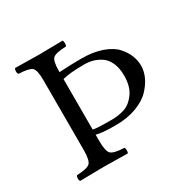

<svg xmlns="http://www.w3.org/2000/svg" viewBox="-139 -761 917 909"><g transform="rotate(-30 320.0 -306.5)"><path d="M223 -455V-179Q238 -174 324 -174Q365 -174 397.5 -185.5Q430 -197 455 -232.5Q480 -268 480 -326Q480 -367 467 -396Q454 -425 432.5 -439.5Q411 -454 389 -460Q367 -466 342 -466Q262 -466 223 -455ZM223 -116Q223 -59 239 -45Q255 -31 310 -29Q314 -24 314 -13Q314 -2 310 2Q210 0 181 0Q149 0 51 2Q46 -2 46 -13Q46 -24 51 -29Q106 -31 122 -45Q138 -59 138 -116V-497Q138 -554 122.5 -567.5Q107 -581 51 -583Q46 -588 46 -599Q46 -610 51 -615Q151 -613 180 -613Q212 -613 310 -615Q314 -610 314 -599Q314 -588 310 -583Q254 -581 238.5 -567.5Q223 -554 223 -497V-493Q295 -497 343 -497Q409 -497 456.5 -480Q504 -463 528 -436Q552 -409 562.5 -381.5Q573 -354 573 -326Q573 -297 559.5 -267Q546 -237 518.5 -208Q491 -179 441.5 -160.5Q392 -142 329 -142Q250 -142 223 -151Z"/></g></svg>

Font: Libertinus Mono
Style: Regular
Weight: 400
Designer: Philipp H. Poll
Foundry: Khaled Hosny
Version: Version 6.7